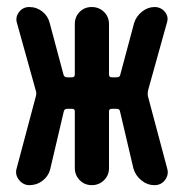

<svg xmlns="http://www.w3.org/2000/svg" viewBox="-20 -540 540 560"><path d="M65.4 0Q47.9 0 35.6 -15.1Q23.4 -30.3 28.3 -47.9L85 -260.7Q86.9 -269.5 84 -277.3L29.3 -473.6Q24.4 -490.2 35.6 -504.9Q46.9 -519.5 65.4 -519.5Q86.9 -519.5 103.5 -506.3Q120.1 -493.2 125 -472.7L165 -323.2Q167 -314.5 175.8 -314.5H190.4Q198.2 -314.5 198.2 -323.2V-469.7Q198.2 -491.2 212.4 -505.4Q226.6 -519.5 247.6 -519.5Q268.6 -519.5 283.2 -505.4Q297.9 -491.2 297.9 -469.7V-323.2Q297.9 -314.5 305.7 -314.5H320.3Q330.1 -314.5 331.1 -323.2L371.1 -472.7Q377 -492.2 394 -505.9Q411.1 -519.5 430.7 -519.5Q449.2 -519.5 460.9 -505.4Q472.7 -491.2 466.8 -473.6L412.1 -277.3Q410.2 -270.5 411.1 -260.7L467.8 -47.9Q472.7 -30.3 461.4 -15.1Q450.2 0 430.7 0Q409.2 0 392.1 -14.2Q375 -28.3 369.1 -48.8L330.1 -214.8Q329.1 -222.7 320.3 -222.7H305.7Q297.9 -222.7 297.9 -214.8V-49.8Q297.9 -28.3 283.2 -14.2Q268.6 0 247.6 0Q226.6 0 212.4 -14.6Q198.2 -29.3 198.2 -49.8V-214.8Q198.2 -222.7 190.4 -222.7H175.8Q168 -222.7 166 -214.8L127 -48.8Q122.1 -27.3 105 -13.7Q87.9 0 65.4 0Z"/></svg>

Font: Rounded Mgen+ 2m medium
Style: Regular
Weight: 500
Designer: [Source Han Sans]
Ryoko NISHIZUKA  (kana & ideographs); Paul D. Hunt (Latin, Greek & Cyrillic); Wenlong ZHANG  (bopomofo
Version: Version 1.059.20150602